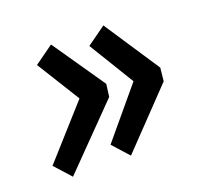

<svg xmlns="http://www.w3.org/2000/svg" viewBox="-85 -588 685 641"><g transform="rotate(-20 257.0 -268.0)"><path d="M226.6 -105.5 371.1 -278.3 272.9 -439.5 340.3 -487.8 470.7 -290.5 465.8 -243.7 278.3 -47.9ZM20.5 -105.5 182.1 -286.1 86.9 -439.5 154.3 -487.8 282.7 -301.3 276.9 -256.8 72.3 -47.9Z"/></g></svg>

Font: Reddit Sans Fudge
Style: Bold
Weight: 700
Italic angle: -11.25°
Designer: Stephen Hutchings
Version: Version 1.013